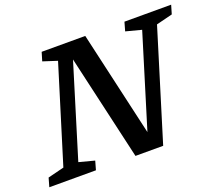

<svg xmlns="http://www.w3.org/2000/svg" viewBox="-142 -876 1198 1045"><g transform="rotate(-20 457.5 -353.5)"><path d="M261 -51 246.5 0H-23.5L-9 -51L85 -74.5L256.5 -630.5L174.5 -657L189.5 -707H442L581 -99.5L744.5 -632.5L654.5 -656L669 -707H939.5L924.5 -656L830.5 -632.5L636 0H475.5L335.5 -609.5L171.5 -74.5Z"/></g></svg>

Font: Newsreader 6pt Medium
Style: Italic
Weight: 500
Italic angle: -17°
Designer: Hugues Gentile
Foundry: Production Type
Version: Version 1.003; ttfautohint (v1.8.3)